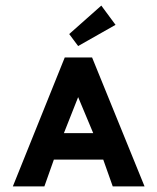

<svg xmlns="http://www.w3.org/2000/svg" viewBox="-20 -668 563 688"><path d="M228 -546 260 -503 394 -579 343 -648ZM310 -462H212L26 0H139L173 -96H350L384 0H498ZM314 -191H209L260 -320Z"/></svg>

Font: Hussar Tani
Style: Bold
Weight: 700
Foundry: Cannot Into Space Fonts
Version: Version 0.92